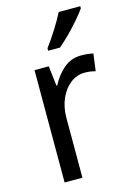

<svg xmlns="http://www.w3.org/2000/svg" viewBox="-117 -826 608 885"><g transform="rotate(-15 186.5 -383.0)"><path d="M303 -546Q317 -546 332 -544.5Q347 -543 360 -540L349 -458Q325 -465 297 -465Q261 -465 230.5 -442Q200 -419 181.5 -378Q163 -337 163 -284V0H78V-536H146L157 -441H161Q184 -486 219.5 -516Q255 -546 303 -546ZM358 -756Q345 -737 320.5 -708.5Q296 -680 268 -652Q240 -624 218 -606H162V-618Q186 -650 212 -691Q238 -732 255 -766H358Z"/></g></svg>

Font: Noto Sans Thai SemCond
Style: Regular
Weight: 400
Width: 4
Designer: Monotype Design Team
Foundry: Monotype Imaging Inc.
Version: Version 2.002; ttfautohint (v1.8.4.7-5d5b)